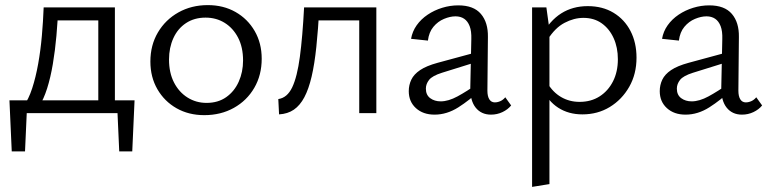

<svg xmlns="http://www.w3.org/2000/svg" viewBox="-20 -443 3009 752"><path d="M72 -27Q92 -54 106 -97Q120 -140 129.5 -193Q139 -246 144 -303Q149 -360 151 -414H208Q206 -360 201 -303Q196 -246 187 -192.5Q178 -139 164.5 -96.5Q151 -54 133 -27ZM26 150 17 -50H87L78 150ZM47 0 34 -50H507L477 0ZM447 150 438 -50H507L498 150ZM365 0V-414H430V0ZM185 -363V-414H395V-363Z M780 8Q719 8 671.5 -19Q624 -46 596.5 -93.5Q569 -141 569 -202Q569 -266 598.5 -316Q628 -366 679 -394.5Q730 -423 794 -423Q855 -423 902.5 -396Q950 -369 977.5 -321.5Q1005 -274 1005 -213Q1005 -149 976 -99Q947 -49 896 -20.5Q845 8 780 8ZM789 -40Q834 -40 866 -62.5Q898 -85 915 -123Q932 -161 932 -206Q932 -258 912.5 -295.5Q893 -333 860 -353.5Q827 -374 785 -374Q741 -374 708.5 -352.5Q676 -331 659 -293.5Q642 -256 642 -210Q642 -158 661.5 -120Q681 -82 714.5 -61Q748 -40 789 -40Z M1073 5 1070 -55Q1105 -60 1124.5 -101Q1144 -142 1154.5 -220.5Q1165 -299 1171 -414H1231Q1226 -327 1219 -259.5Q1212 -192 1200.5 -143Q1189 -94 1172 -62Q1155 -30 1131 -13.5Q1107 3 1073 5ZM1387 0V-414H1454V0ZM1206 -363V-414H1416V-363Z M1903 6Q1865 6 1843 -21.5Q1821 -49 1822 -101L1826 -290Q1827 -321 1819.5 -340.5Q1812 -360 1798 -369.5Q1784 -379 1764 -379Q1743 -379 1719 -369Q1695 -359 1677.5 -338Q1660 -317 1656 -284L1590 -291Q1595 -320 1612 -344Q1629 -368 1655 -385.5Q1681 -403 1712 -412.5Q1743 -422 1775 -422Q1835 -422 1863.5 -388.5Q1892 -355 1891 -298L1889 -88Q1889 -66 1896.5 -54Q1904 -42 1918 -42Q1929 -42 1940 -47Q1951 -52 1959 -62L1982 -30Q1969 -14 1948 -4Q1927 6 1903 6ZM1682 6Q1637 6 1609 -19.5Q1581 -45 1581 -86Q1581 -110 1591 -131Q1601 -152 1625.5 -168.5Q1650 -185 1694 -197L1860 -242L1865 -206L1711 -158Q1673 -146 1660.5 -130Q1648 -114 1648 -96Q1648 -71 1665 -58.5Q1682 -46 1706 -46Q1736 -46 1772 -65.5Q1808 -85 1852 -116L1863 -92Q1820 -51 1775 -22.5Q1730 6 1682 6Z M2261 5Q2207 5 2166.5 -21Q2126 -47 2105 -96L2124 -118Q2145 -82 2177.5 -63Q2210 -44 2250 -44Q2295 -44 2328.5 -65.5Q2362 -87 2381 -124.5Q2400 -162 2400 -211Q2400 -257 2383.5 -293.5Q2367 -330 2337 -351.5Q2307 -373 2265 -373Q2228 -373 2191 -353.5Q2154 -334 2125 -288L2100 -302Q2133 -362 2178 -390.5Q2223 -419 2282 -419Q2340 -419 2383 -393Q2426 -367 2449.5 -321.5Q2473 -276 2473 -217Q2473 -153 2444.5 -103Q2416 -53 2368.5 -24Q2321 5 2261 5ZM2064 289V-414H2120L2132 -327V278Z M2886 6Q2848 6 2826 -21.5Q2804 -49 2805 -101L2809 -290Q2810 -321 2802.5 -340.5Q2795 -360 2781 -369.5Q2767 -379 2747 -379Q2726 -379 2702 -369Q2678 -359 2660.5 -338Q2643 -317 2639 -284L2573 -291Q2578 -320 2595 -344Q2612 -368 2638 -385.5Q2664 -403 2695 -412.5Q2726 -422 2758 -422Q2818 -422 2846.5 -388.5Q2875 -355 2874 -298L2872 -88Q2872 -66 2879.5 -54Q2887 -42 2901 -42Q2912 -42 2923 -47Q2934 -52 2942 -62L2965 -30Q2952 -14 2931 -4Q2910 6 2886 6ZM2665 6Q2620 6 2592 -19.5Q2564 -45 2564 -86Q2564 -110 2574 -131Q2584 -152 2608.5 -168.5Q2633 -185 2677 -197L2843 -242L2848 -206L2694 -158Q2656 -146 2643.5 -130Q2631 -114 2631 -96Q2631 -71 2648 -58.5Q2665 -46 2689 -46Q2719 -46 2755 -65.5Q2791 -85 2835 -116L2846 -92Q2803 -51 2758 -22.5Q2713 6 2665 6Z"/></svg>

Font: Ysabeau Office
Style: Regular
Weight: 400
Designer: Christian Thalmann (Catharsis Fonts)
Version: Version 2.001;gftools[0.9.30]; featfreeze: tnum,lnum,ss02